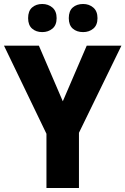

<svg xmlns="http://www.w3.org/2000/svg" viewBox="-20 -943 629 963"><path d="M295 -435 415 -714H589L376 -277V0H213V-272L0 -714H175ZM121 -852Q121 -888 141 -905.5Q161 -923 192 -923Q222 -923 243 -905Q264 -887 264 -852Q264 -817 243 -799.5Q222 -782 192 -782Q161 -782 141 -799.5Q121 -817 121 -852ZM325 -852Q325 -888 345 -905.5Q365 -923 397 -923Q427 -923 448 -905Q469 -887 469 -852Q469 -817 448 -799.5Q427 -782 397 -782Q365 -782 345 -799.5Q325 -817 325 -852Z"/></svg>

Font: Noto Sans Devanagari UI SemiCondensed ExtraBold
Style: Regular
Weight: 800
Width: 4
Designer: Jelle Bosma - Monotype Design Team
Foundry: Monotype Imaging Inc.
Version: Version 2.004; ttfautohint (v1.8.4.7-5d5b)